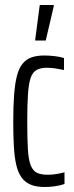

<svg xmlns="http://www.w3.org/2000/svg" viewBox="-20 -740 298 768"><path d="M159 8Q125 8 102.5 -1.5Q80 -11 66 -30.5Q52 -50 45 -80.5Q38 -111 35.5 -154Q33 -197 33 -253Q33 -317 36.5 -362Q40 -407 48 -437.5Q56 -468 70.5 -485.5Q85 -503 106 -510.5Q127 -518 157 -518Q177 -518 198.5 -515.5Q220 -513 236 -508V-460Q222 -463 203.5 -466Q185 -469 168 -469Q143 -469 127 -460.5Q111 -452 103 -429.5Q95 -407 92 -365Q89 -323 89 -257Q89 -187 91.5 -144Q94 -101 103 -78.5Q112 -56 128.5 -48.5Q145 -41 171 -41Q188 -41 206.5 -44Q225 -47 238 -51V-4Q221 2 200 5Q179 8 159 8ZM121 -578V-583L139 -720H195V-715L163 -578Z"/></svg>

Font: Saira UltraCondensed
Style: Regular
Weight: 400
Width: 1
Designer: Hector Gatti with collaboration of the Omnibus-Type team
Foundry: Omnibus-Type
Version: Version 1.101